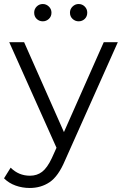

<svg xmlns="http://www.w3.org/2000/svg" viewBox="-38 -736 616 955"><path d="M110 199Q73 199 39.5 187Q6 175 -18 151L15 98Q55 138 111 138Q146 138 171.5 118.5Q197 99 220 50L243 -1L8 -526H82L280 -79L478 -526H548L285 63Q252 141 209 170Q166 199 110 199ZM175 -630Q157 -630 144.5 -642Q132 -654 132 -673Q132 -691 144.5 -703.5Q157 -716 175 -716Q192 -716 205 -703.5Q218 -691 218 -673Q218 -654 205 -642Q192 -630 175 -630ZM353 -630Q336 -630 323 -642Q310 -654 310 -673Q310 -691 323 -703.5Q336 -716 353 -716Q371 -716 383.5 -703.5Q396 -691 396 -673Q396 -654 383.5 -642Q371 -630 353 -630Z"/></svg>

Font: Montserrat
Style: Regular
Weight: 400
Designer: Julieta Ulanovsky
Foundry: Julieta Ulanovsky
Version: Version 9.000; ttfautohint (v1.8.4.7-5d5b)